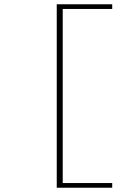

<svg xmlns="http://www.w3.org/2000/svg" viewBox="-20 -728 640 900"><path d="M246 152V-708H506V-686H274V130H506V152Z"/></svg>

Font: Source Code Pro ExtraLight
Style: Regular
Weight: 200
Monospace: yes
Designer: Paul D. Hunt, Teo Tuominen
Foundry: Adobe
Version: Version 1.026;hotconv 1.1.0;makeotfexe 2.6.0